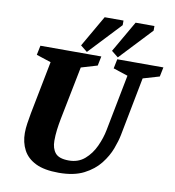

<svg xmlns="http://www.w3.org/2000/svg" viewBox="-89 -895 896 984"><g transform="rotate(10 358.5 -403.0)"><path d="M282 10Q207 10 162 -12Q117 -34 96.5 -73Q76 -112 76 -161Q76 -184 80 -211Q84 -238 89 -265L143 -541L67 -566L77 -615H394L384 -566L300 -541L245 -264Q239 -233 235.5 -205Q232 -177 232 -148Q232 -108 251.5 -84.5Q271 -61 322 -61Q371 -61 404.5 -90Q438 -119 458 -162.5Q478 -206 486 -248L543 -541L467 -566L477 -615H717L707 -566L622 -541L563 -236Q557 -205 541.5 -163.5Q526 -122 495 -82.5Q464 -43 412.5 -16.5Q361 10 282 10ZM478 -625 443 -653 537 -816H635V-792ZM317 -625 282 -653 376 -816H474V-792Z"/></g></svg>

Font: Manuale ExtraBold
Style: Italic
Weight: 800
Italic angle: -11°
Designer: Eduardo Tunni / Pablo Cosgaya
Foundry: Eduardo Tunni / Pablo Cosgaya
Version: Version 1.002